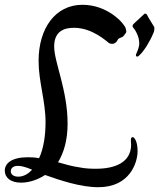

<svg xmlns="http://www.w3.org/2000/svg" viewBox="-35 -716 664 801"><path d="M274 -600C351 -600 410 -543 419 -537C423 -534 428 -533 433 -533C442 -533 451 -539 455 -548C460 -561 475 -556 483 -569C487 -576 492 -578 492 -585C492 -589 490 -592 489 -599C481 -621 413 -696 309 -696C196 -696 126 -598 126 -462C126 -375 155 -295 155 -206C155 -151 147 -97 128 -56C113 -59 98 -60 82 -60C14 -60 -15 -35 -15 -4C-15 25 9 46 53 46C88 46 124 33 153 14C215 36 301 65 375 65C508 65 539 -39 539 -86C539 -129 524 -144 519 -144C514 -144 511 -140 511 -132C511 -124 512 -118 512 -113C512 -36 441 -12 366 -12C343 -12 321 -13 301 -17C265 -22 235 -31 207 -39C231 -78 247 -131 247 -200C247 -341 191 -456 191 -522C191 -590 238 -600 274 -600ZM41 21C20 21 10 10 10 -1C10 -8 13 -24 40 -24C53 -24 71 -20 99 -8C83 9 64 21 41 21ZM608 -604C605 -610 580 -648 578 -655C576 -658 574 -659 571 -659C567 -659 567 -658 564 -655L522 -616C519 -613 518 -610 518 -607C518 -605 519 -602 522 -599C524 -597 546 -569 546 -535C546 -522 541 -508 534 -493C533 -490 532 -488 532 -486C532 -482 534 -480 537 -480C541 -480 542 -481 545 -484C565 -501 591 -544 604 -576C608 -584 609 -590 609 -597C609 -600 609 -602 608 -604Z"/></svg>

Font: Engagement
Style: Regular
Weight: 400
Designer: Astigmatic (AOETI)
Foundry: Astigmatic (AOETI)
Version: Version 1.000